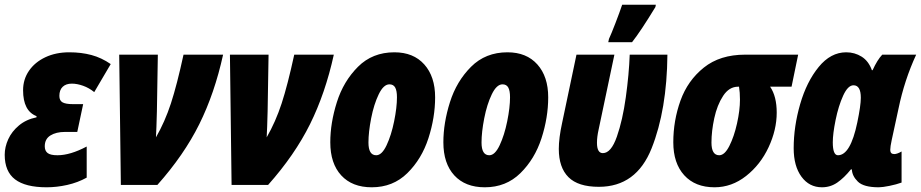

<svg xmlns="http://www.w3.org/2000/svg" viewBox="-23 -785 3909 815"><path d="M-3 -128Q-3 -161 12 -194Q27 -227 57.5 -252.5Q88 -278 132 -287V-292Q75 -314 75 -402Q75 -448 100 -484.5Q125 -521 169.5 -542Q214 -563 271 -563Q322 -563 365 -551.5Q408 -540 447 -513L377 -394Q355 -412 329.5 -421Q304 -430 282 -430Q257 -430 243 -416.5Q229 -403 229 -378Q229 -358 242.5 -350.5Q256 -343 286 -343H330L305 -225H253Q215 -225 191 -210Q167 -195 167 -164Q167 -145 179 -135.5Q191 -126 221 -126Q275 -126 345 -163V-31Q307 -10 262.5 0Q218 10 175 10Q85 10 41 -23.5Q-3 -57 -3 -128Z M483 -553H647L643 -313Q641 -235 639 -202Q677 -268 702.5 -346Q728 -424 756 -553H924Q888 -389 823 -258Q758 -127 645 0H490Z M953 -553H1117L1113 -313Q1111 -235 1109 -202Q1147 -268 1172.5 -346Q1198 -424 1226 -553H1394Q1358 -389 1293 -258Q1228 -127 1115 0H960Z M1379 -181Q1379 -263 1407 -351.5Q1435 -440 1496.5 -501.5Q1558 -563 1651 -563Q1732 -563 1778 -511.5Q1824 -460 1824 -372Q1824 -286 1795.5 -198Q1767 -110 1706 -50Q1645 10 1555 10Q1472 10 1425.5 -40.5Q1379 -91 1379 -181ZM1662 -372Q1662 -400 1654.5 -413.5Q1647 -427 1630 -427Q1605 -427 1584.5 -384.5Q1564 -342 1552.5 -283Q1541 -224 1541 -180Q1541 -126 1574 -126Q1598 -126 1618 -168.5Q1638 -211 1650 -270Q1662 -329 1662 -372Z M1859 -181Q1859 -263 1887 -351.5Q1915 -440 1976.5 -501.5Q2038 -563 2131 -563Q2212 -563 2258 -511.5Q2304 -460 2304 -372Q2304 -286 2275.5 -198Q2247 -110 2186 -50Q2125 10 2035 10Q1952 10 1905.5 -40.5Q1859 -91 1859 -181ZM2142 -372Q2142 -400 2134.5 -413.5Q2127 -427 2110 -427Q2085 -427 2064.5 -384.5Q2044 -342 2032.5 -283Q2021 -224 2021 -180Q2021 -126 2054 -126Q2078 -126 2098 -168.5Q2118 -211 2130 -270Q2142 -329 2142 -372Z M2349 -153Q2349 -199 2363 -263L2424 -553H2585L2518 -235Q2511 -204 2511 -179Q2511 -135 2536 -135Q2571 -135 2595.5 -205Q2620 -275 2633.5 -372.5Q2647 -470 2650 -553H2810Q2808 -319 2743 -155.5Q2678 8 2519 8Q2431 8 2390 -33Q2349 -74 2349 -153ZM2562 -620Q2571 -639 2589.5 -687Q2608 -735 2618 -765H2761L2759 -755Q2697 -653 2660 -606H2559Z M2835 -181Q2835 -273 2865.5 -358Q2896 -443 2964.5 -498Q3033 -553 3140 -553H3365L3337 -417H3246Q3274 -376 3274 -307Q3274 -234 3239.5 -160Q3205 -86 3144 -38Q3083 10 3010 10Q2928 10 2881.5 -41Q2835 -92 2835 -181ZM3118 -362Q3118 -393 3114 -417H3110Q3072 -417 3046.5 -378Q3021 -339 3009 -283.5Q2997 -228 2997 -180Q2997 -126 3030 -126Q3053 -126 3073 -165.5Q3093 -205 3105.5 -261Q3118 -317 3118 -362Z M3346 -156Q3346 -248 3373.5 -343Q3401 -438 3452 -500.5Q3503 -563 3569 -563Q3605 -563 3634.5 -544.5Q3664 -526 3678 -487H3681Q3701 -531 3722 -553H3866Q3816 -445 3791 -324L3762 -190Q3756 -162 3756 -150Q3756 -139 3760.5 -135Q3765 -131 3773 -131Q3785 -131 3804 -142V-10Q3782 -2 3752.5 4Q3723 10 3707 10Q3643 10 3618.5 -14Q3594 -38 3593 -66H3589Q3560 -30 3531 -10Q3502 10 3466 10Q3412 10 3379 -35Q3346 -80 3346 -156ZM3616 -265Q3631 -337 3631 -370Q3631 -423 3600 -423Q3576 -423 3556 -379Q3536 -335 3524 -276Q3512 -217 3512 -181Q3512 -126 3534 -126Q3587 -126 3616 -265Z"/></svg>

Font: Noto Sans UI CondBlack
Style: Italic
Weight: 900
Width: 3
Italic angle: -12°
Designer: Monotype Design Team
Foundry: Monotype Imaging Inc.
Version: Version 1.001